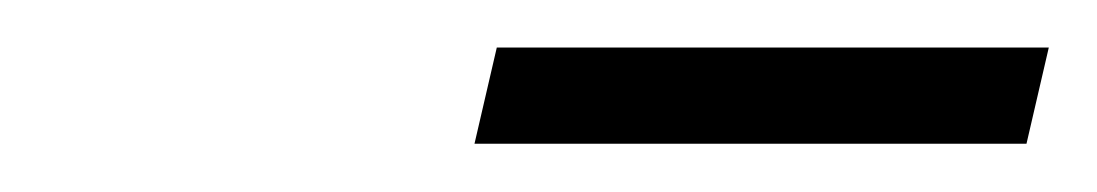

<svg xmlns="http://www.w3.org/2000/svg" viewBox="-20 -680 457 80"><path d="M177.7 -620.1ZM187 -660.2H417L407.7 -620.1H177.7Z"/></svg>

Font: Pfennig
Style: Italic
Weight: 500
Italic angle: -13°
Version: Version 20120410 ; ttfautohint (v0.8)